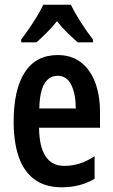

<svg xmlns="http://www.w3.org/2000/svg" viewBox="-20 -786 479 816"><path d="M225 -552Q284 -552 324 -521Q364 -490 384.5 -435.5Q405 -381 405 -310V-243H146Q148 -81 253 -81Q286 -81 317 -90.5Q348 -100 382 -122V-26Q351 -8 316.5 1Q282 10 244 10Q170 10 124.5 -25Q79 -60 58.5 -122.5Q38 -185 38 -268Q38 -406 85.5 -479Q133 -552 225 -552ZM225 -464Q190 -464 169.5 -431.5Q149 -399 147 -325H302Q302 -386 283 -425Q264 -464 225 -464ZM281 -766Q297 -733 322.5 -693Q348 -653 375 -618V-606H310Q291 -623 267 -646Q243 -669 222 -696Q200 -668 176 -644.5Q152 -621 135 -606H70V-618Q86 -639 104.5 -666Q123 -693 139 -719.5Q155 -746 164 -766Z"/></svg>

Font: Noto Sans Sinhala ExtraCondensed SemiBold
Style: Regular
Weight: 600
Width: 2
Designer: Jelle Bosma - Monotype Design Team
Foundry: Monotype Imaging Inc.
Version: Version 2.006; ttfautohint (v1.8.4.7-5d5b)